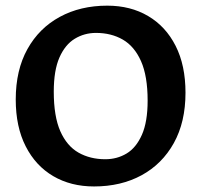

<svg xmlns="http://www.w3.org/2000/svg" viewBox="-20 -647 715 682"><path d="M314 15.3Q231.7 15.3 169.2 -21.3Q106.6 -57.9 71.3 -127.2Q35.9 -196.5 35.9 -293.5Q35.9 -398 77.4 -472.6Q118.9 -547.2 192.3 -587Q265.7 -626.9 361 -626.9Q443.7 -626.9 506.2 -590Q568.8 -553.2 603.8 -484.1Q638.9 -415 638.9 -317.5Q638.9 -213.5 597.5 -138.9Q556 -64.3 482.9 -24.5Q409.7 15.3 314 15.3ZM354 -81.4Q395.7 -81.4 429.6 -101.7Q463.5 -122 484 -168.1Q504.4 -214.2 504.4 -289.5Q504.4 -376.9 480.9 -429.8Q457.4 -482.6 416.1 -506.4Q374.8 -530.1 321 -530.1Q279.7 -530.1 245.5 -509.3Q211.3 -488.5 191.1 -442.7Q171 -396.9 171 -321.5Q171 -233.7 194.2 -181Q217.5 -128.4 258.8 -104.9Q300.1 -81.4 354 -81.4Z"/></svg>

Font: Ancizar Sans Thin
Style: Regular
Weight: 100
Designer: Cesar Puertas, Viviana Monsalve, Julian Moncada, Julian Prieto, Jose Castro, Mariel Hernandez, Felipe Aragon, Sara Alarc
Version: Version 8.100